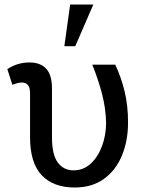

<svg xmlns="http://www.w3.org/2000/svg" viewBox="-20 -812 636 842"><path d="M307.6 10.3Q213.9 10.3 162.8 -43.7Q111.8 -97.7 111.8 -209.5V-400.9Q111.8 -429.2 102.1 -439.7Q92.3 -450.2 75.2 -450.2Q65.4 -450.2 53 -446.5Q40.5 -442.9 34.2 -439.9L12.2 -508.8Q56.2 -538.1 109.4 -538.1Q157.2 -538.1 182.6 -510.7Q208 -483.4 208 -423.3V-208.5Q208 -133.8 233.4 -99.4Q258.8 -64.9 302.7 -64.9Q346.2 -64.9 378.2 -94.7Q410.2 -124.5 427.7 -172.4Q445.3 -220.2 445.3 -274.9Q443.8 -336.4 427.7 -399.2Q411.6 -461.9 384.8 -528.3H485.4Q510.3 -476.6 525.9 -413.6Q541.5 -350.6 541.5 -274.9Q541.5 -194.3 514.6 -129.6Q487.8 -64.9 435.5 -27.3Q383.3 10.3 307.6 10.3ZM262.2 -609.4 287.6 -792H389.2L310.1 -609.4Z"/></svg>

Font: Roboto Slab
Style: Regular
Weight: 400
Designer: Google
Version: Version 2.000; ttfautohint (v1.8.1.43-b0c9)